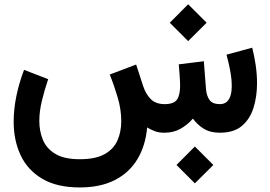

<svg xmlns="http://www.w3.org/2000/svg" viewBox="-20 -609 1241 881"><path d="M874.2 63.3 789.8 147.9 874.2 232.3 958.9 147.9ZM843.4 -589.4 759 -504.7 843.4 -420.4 928.1 -504.7ZM733.9 0Q775.9 0 807.9 -17.9Q839.8 -35.8 865.2 -64.8Q885.3 -36.7 914.9 -18.4Q944.5 0 989.4 0Q1054 -0.2 1090.9 -32Q1127.8 -63.9 1143.6 -115.6Q1159.4 -167.3 1159.4 -226.3Q1159.4 -268.2 1153.2 -310.4Q1147 -352.5 1137.3 -390.2L1019.4 -358.1Q1022.6 -346.3 1028.3 -322.4Q1034 -298.6 1038.8 -269.9Q1043.5 -241.2 1043.5 -214.1Q1043.5 -191.5 1038.4 -172.6Q1033.3 -153.8 1021.4 -142.5Q1009.5 -131.2 988.6 -131.2Q955 -131.2 941.3 -150.5Q927.5 -169.8 925.1 -201.8L915.3 -328L800.3 -313.8Q801.9 -295.6 803.4 -275.9Q804.9 -256.2 805.7 -240.3Q806.5 -224.4 806.5 -217Q806.5 -172.3 792.1 -151.8Q777.7 -131.2 734.9 -131.2Q694.1 -131.5 671.4 -154.7Q648.7 -177.8 637 -213.7L604.7 -312.9L483.5 -267Q503.1 -218.9 519.7 -163Q536.4 -107 536.4 -53.2Q536.4 -4.2 518.9 35.4Q501.4 75 460 98.3Q418.6 121.6 346 121.6Q275.3 121.6 234.9 97.7Q194.4 73.8 177.4 33.8Q160.4 -6.2 160.4 -54.3Q160.4 -97.4 172.2 -146.4Q183.9 -195.4 201.1 -245.7L90.4 -288.5Q67.5 -228.8 55.1 -168.1Q42.7 -107.3 42.7 -50.3Q42.7 35 74.6 103.2Q106.5 171.3 173.7 211.2Q240.9 251.1 346 251.1Q441 251.1 507.2 217.1Q573.4 183.2 610.6 121.2Q647.8 59.3 655.2 -24.2Q670.8 -14.5 690 -7.2Q709.1 0 733.9 0Z"/></svg>

Font: Vazirmatn NL
Style: Regular
Weight: 400
Designer: Saber Rastikerdar
Foundry: Saber Rastikerdar
Version: Version 33.003